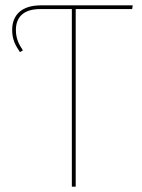

<svg xmlns="http://www.w3.org/2000/svg" viewBox="-20 -701 534 721"><path d="M478.4 -680.9H133.6C61.7 -680.9 25.7 -645.1 25.7 -588.6C25.7 -550 40 -527.7 55 -505.4L66 -512C51.7 -533.6 39.7 -554.4 39.7 -588.6C39.7 -636.4 68.3 -666.9 130.6 -666.9H249.8V0H264.3V-666.9H476.3Z"/></svg>

Font: Fira Sans Hair
Style: Regular
Weight: 100
Designer: bBox Type GmbH & Carrois Corporate GbR & Edenspiekermann AG
Foundry: bBox Type GmbH & Carrois Corporate GbR & Edenspiekermann AG
Version: Version 4.300;PS 004.300;hotconv 1.0.88;makeotf.lib2.5.64775